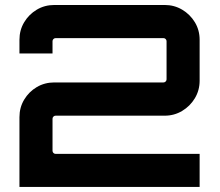

<svg xmlns="http://www.w3.org/2000/svg" viewBox="-20 -740 870 760"><path d="M57 0V-276.2Q57 -314.7 75.8 -345.8Q94.5 -376.9 125.6 -395.3Q156.8 -413.7 195.2 -413.7H627.2Q632.1 -413.7 635.7 -417.3Q639.3 -420.9 639.3 -425.9V-576.9Q639.3 -581.9 635.7 -585.5Q632.1 -589.1 627.2 -589.1H200.1Q195.1 -589.1 191.5 -585.5Q187.9 -581.9 187.9 -576.9V-528.3H57V-582.5Q57 -620.9 75.8 -652.1Q94.5 -683.2 125.6 -701.7Q156.8 -720.3 195.2 -720.3H632Q669.7 -720.3 701.1 -701.7Q732.5 -683 751.4 -651.9Q770.2 -620.9 770.2 -582.5V-420.4Q770.2 -382.7 751.4 -351.2Q732.5 -319.8 701.1 -301Q669.7 -282.1 632 -282.1H200.1Q195.1 -282.1 191.5 -278.5Q187.9 -275 187.9 -270V-143.1Q187.9 -138.1 191.5 -134.5Q195.1 -130.9 200.1 -130.9H770.2V0Z"/></svg>

Font: Orbitron
Style: Regular
Weight: 400
Designer: Matt McInerney
Foundry: The League of Moveable Type
Version: Version 2.001